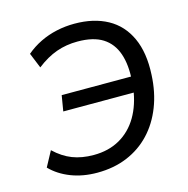

<svg xmlns="http://www.w3.org/2000/svg" viewBox="-106 -816 905 926"><g transform="rotate(-15 346.0 -352.5)"><path d="M268 9Q196 9 137 -14Q78 -37 38 -78L79 -154Q121 -114 167.5 -96Q214 -78 273 -78Q348 -78 404 -110Q460 -142 494.5 -200.5Q529 -259 540 -339L557 -319H185L198 -397H563L543 -374Q549 -455 529.5 -511.5Q510 -568 463.5 -597.5Q417 -627 338 -627Q282 -627 232.5 -609.5Q183 -592 133 -553L102 -629Q135 -657 174 -676Q213 -695 256.5 -704.5Q300 -714 346 -714Q442 -714 510.5 -676.5Q579 -639 613.5 -564Q648 -489 642 -379Q638 -293 610 -221.5Q582 -150 533.5 -98.5Q485 -47 418 -19Q351 9 268 9Z"/></g></svg>

Font: Nunito Sans 10pt Medium
Style: Italic
Weight: 500
Italic angle: -9°
Designer: Vernon Adams
Foundry: Vernon Adams
Version: Version 3.101;gftools[0.9.27]